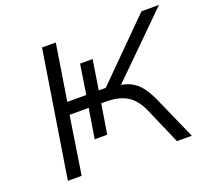

<svg xmlns="http://www.w3.org/2000/svg" viewBox="-120 -857 1102 1009"><g transform="rotate(-20 431.0 -352.5)"><path d="M96 0 208 -705H285L235 -391H341L367 -557H437L411 -391H450L764 -705H862L513 -361L498 -382Q548 -379 581 -363Q614 -347 637 -318Q660 -289 681 -244L789 0H706L616 -207Q589 -267 545 -295Q501 -323 422 -323H390L401 -328L373 -157H303L330 -323H223L173 0Z"/></g></svg>

Font: Nunito Sans 7pt Expanded Light
Style: Italic
Weight: 300
Width: 7
Italic angle: -9°
Designer: Vernon Adams
Foundry: Vernon Adams
Version: Version 3.101;gftools[0.9.27]